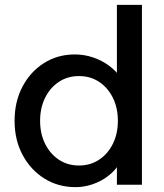

<svg xmlns="http://www.w3.org/2000/svg" viewBox="-20 -760 674 790"><path d="M40 -263Q40 -342 72.5 -403.5Q105 -465 161 -500.5Q217 -536 288 -536Q327 -536 363.5 -523.5Q400 -511 429 -489.5Q458 -468 474.5 -442.5Q491 -417 491 -391L461 -389V-740H564V0H461V-125H481Q481 -101 465 -77.5Q449 -54 422.5 -34Q396 -14 361.5 -2Q327 10 291 10Q219 10 162.5 -25.5Q106 -61 73 -122.5Q40 -184 40 -263ZM465 -263Q465 -316 444.5 -357.5Q424 -399 388 -423Q352 -447 305 -447Q258 -447 222 -423Q186 -399 165.5 -357.5Q145 -316 145 -263Q145 -210 165.5 -168.5Q186 -127 222 -103Q258 -79 305 -79Q352 -79 388 -103Q424 -127 444.5 -168.5Q465 -210 465 -263Z"/></svg>

Font: Mach
Style: Regular
Weight: 400
Version: Version 1.002